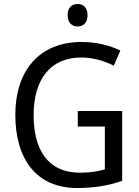

<svg xmlns="http://www.w3.org/2000/svg" viewBox="-20 -935 701 965"><path d="M370 -915C341 -915 320 -897 320 -859C320 -821 341 -802 370 -802C399 -802 420 -821 420 -859C420 -897 399 -915 370 -915ZM371 -377V-299H507V-84C474 -74 436 -67 383 -67C216 -67 149 -188 149 -357C149 -539 236 -646 388 -646C447 -646 504 -629 552 -605L585 -681C529 -708 463 -724 390 -724C175 -724 57 -577 57 -358C57 -137 162 10 367 10C454 10 524 -2 594 -26V-377Z"/></svg>

Font: Noto Sans Khmer UI SemiCondensed
Style: Regular
Weight: 400
Width: 4
Designer: Danh Hong and the Monotype Design Team
Foundry: Monotype Imaging Inc.
Version: Version 2.002